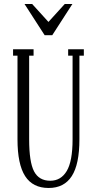

<svg xmlns="http://www.w3.org/2000/svg" viewBox="-20 -925 479 955"><path d="M222 10Q143 10 105 -49Q67 -108 67 -232V-648H45V-680H147V-648H125V-232Q125 -119 149.5 -72.5Q174 -26 230 -26Q283 -26 312 -74.5Q341 -123 341 -232V-648H319V-680H397V-648H375V-232Q375 -108 337 -49Q299 10 222 10ZM102 -905H140L240 -795H202L302 -905H340L240 -750H202Z"/></svg>

Font: Margherita Variable
Style: Regular
Weight: 400
Designer: James Puckett
Foundry: Dunwich Type Founders
Version: Version 1.008